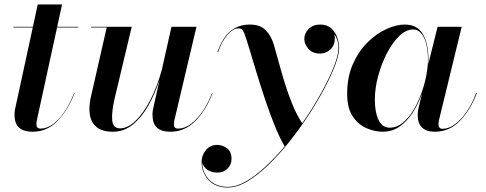

<svg xmlns="http://www.w3.org/2000/svg" viewBox="-20 -580 2176 860"><path d="M314 -163Q285.5 -88 238.4 -39Q191.2 10 126 10Q86.2 10 65.6 -8.2Q45 -26.5 45 -67Q45 -77 47 -89L126.8 -457H40V-460H127.4L149 -560H258L236.2 -460H330V-457H235.6L145 -41Q144.2 -36.5 143.6 -31.6Q143 -26.8 143 -23Q143 -4 161 -4Q191 -4 219.4 -25.4Q247.8 -46.9 271.6 -83.2Q295.5 -119.5 312 -164Z M570 -460 493 -137Q479.5 -77.8 482.6 -41.4Q485.8 -5 518 -5Q552 -5 587.3 -38.9Q622.6 -72.9 653.4 -132.2Q684.2 -191.5 704.9 -267.5L748 -460H860L761 -41Q760.2 -36.5 759.6 -31.6Q759 -26.8 759 -23Q759 -4 777 -4Q808 -4 837 -26.3Q866 -48.6 890 -85.1Q914 -121.5 930 -164L932 -163Q903.5 -88 855.9 -39Q808.2 10 743 10Q703.2 10 683.1 -8.2Q663 -26.5 663 -67Q663 -77 665 -89L694.6 -221.2Q673.2 -157.6 643.2 -105.1Q613.1 -52.6 573.9 -21.3Q534.8 10 486 10Q437.5 10 412.8 -10.7Q388.1 -31.4 382.6 -65.7Q377 -100 386 -141L458 -457H388V-460Z M1001 260Q944.8 260 913.9 226.1Q883 192.2 883 145Q883 115.8 902.2 92.4Q921.5 69 953 69Q976.2 69 996.6 84.2Q1017 99.5 1017 131Q1017 158.8 998.6 175.9Q980.2 193 954 193Q927 193 908.8 180.2Q890.5 167.5 886 148Q886.8 193.8 917.2 225.4Q947.8 257 1001 257Q1038 257 1080.4 233.1Q1122.9 209.1 1167.3 168.1Q1211.8 127 1254.9 75.6Q1231.8 35.8 1209.2 -20.4Q1186.8 -76.6 1166.1 -138.6Q1145.4 -200.5 1127.8 -258.8Q1110.1 -317.1 1096.6 -362.2Q1083.1 -407.4 1075 -429Q1072 -437.2 1066.2 -445.1Q1060.5 -453 1047 -453Q1023 -453 997.5 -422.4Q972 -391.8 957 -346L954 -347Q978.8 -414.5 1014.1 -442.2Q1049.5 -470 1099 -470Q1144.8 -470 1169.4 -445.5Q1194 -421 1206 -382Q1216 -348.5 1228.1 -303.1Q1240.2 -257.8 1255.5 -208.2Q1270.8 -158.6 1290 -111.7Q1309.2 -64.8 1333.8 -27.9Q1380.1 -94.5 1416.8 -160.3Q1453.5 -226.1 1474.8 -279.9Q1496 -333.8 1496 -364Q1496 -384.2 1490.8 -400.2Q1485.5 -416.2 1478 -426Q1483 -395.5 1473.2 -376.6Q1463.5 -357.6 1446.8 -348.8Q1430 -340 1414 -340Q1379.5 -340 1361.2 -361.6Q1343 -383.2 1343 -405Q1343 -430.5 1362.4 -450.2Q1381.8 -470 1414 -470Q1445.5 -470 1464.1 -452.9Q1482.8 -435.8 1490.9 -411.1Q1499 -386.5 1499 -364Q1499 -336.1 1481.5 -289Q1464 -241.9 1433.1 -183.8Q1402.2 -125.6 1361.9 -63.9Q1321.5 -2.2 1275.4 55.4Q1229.4 113.1 1181.4 159.3Q1133.4 205.5 1087.2 232.8Q1041.1 260 1001 260Z M1899 -314Q1899 -303.5 1898.2 -291.8L1940 -460H2048L1946 -41Q1945.2 -36.5 1944.6 -31.6Q1944 -26.8 1944 -23Q1944 -14.8 1948.1 -8.9Q1952.2 -3 1962 -3Q1990.5 -3 2019 -24.3Q2047.5 -45.6 2072 -82.1Q2096.5 -118.5 2113 -164L2116 -163Q2087.5 -88 2040.4 -39Q1993.2 10 1928 10Q1851 10 1851 -65Q1851 -75 1853 -89L1870.1 -160.8Q1854.4 -116.5 1829.8 -77.5Q1805.2 -38.5 1771.4 -14.2Q1737.5 10 1694 10Q1659.5 10 1622.6 -5.4Q1585.8 -20.9 1560.4 -57.9Q1535 -95 1535 -160Q1535 -235 1560.6 -292.8Q1586.1 -350.5 1626.1 -390Q1666.1 -429.5 1710.6 -449.8Q1755.1 -470 1793 -470Q1850 -470 1874.5 -426.5Q1899 -383 1899 -314ZM1897 -314Q1897 -348.5 1890.1 -379.1Q1883.1 -409.8 1868.3 -428.9Q1853.5 -448 1830 -448Q1798.5 -448 1768.1 -418.4Q1737.6 -388.8 1713 -341.2Q1688.4 -293.8 1673.7 -239Q1659 -184.2 1659 -134Q1659 -77 1675.6 -42.5Q1692.2 -8 1726 -8Q1756.2 -8 1782.5 -28.7Q1808.8 -49.4 1829.8 -83.4Q1850.9 -117.4 1865.9 -158.1Q1881 -198.8 1889 -239.6Q1897 -280.4 1897 -314Z"/></svg>

Font: Bodoni* 72 Medium
Style: Italic
Weight: 500
Italic angle: -13°
Version: Version 1.002; ttfautohint (v0.97) -l 8 -r 50 -G 200 -x 14 -